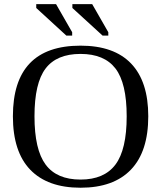

<svg xmlns="http://www.w3.org/2000/svg" viewBox="-20 -878 762 908"><path d="M143.1 -328.1Q143.1 -170.4 195.8 -99.6Q248.5 -28.8 360.8 -28.8Q472.7 -28.8 525.9 -99.6Q579.1 -170.4 579.1 -328.1Q579.1 -484.9 526.1 -554Q473.1 -623 360.8 -623Q248 -623 195.6 -554Q143.1 -484.9 143.1 -328.1ZM41 -328.1Q41 -662.1 360.8 -662.1Q519 -662.1 600.1 -577.4Q681.2 -492.7 681.2 -328.1Q681.2 -161.1 599.1 -75.7Q517.1 9.8 360.8 9.8Q205.1 9.8 123 -75.4Q41 -160.6 41 -328.1ZM465.3 -709.5 322.3 -840.3V-858.4H416L492.2 -725.6V-709.5ZM293.9 -709.5 151.4 -840.3V-858.4H245.1L321.3 -725.6V-709.5Z"/></svg>

Font: Tinos
Style: Regular
Weight: 400
Designer: Steve Matteson
Foundry: Monotype Imaging Inc.
Version: Version 1.23